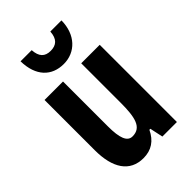

<svg xmlns="http://www.w3.org/2000/svg" viewBox="-230 -860 962 962"><g transform="rotate(-45 250.5 -379.5)"><path d="M396 -769H317C314 -719 290 -699 250 -699C209 -699 188 -721 185 -769H106C108 -662 165 -606 250 -606C333 -606 395 -669 396 -769ZM445 -547H314V-269C314 -164 301 -106 237 -106C200 -106 185 -147 185 -229V-547H54V-191C54 -65 102 10 199 10C255 10 295 -17 320 -70H327L342 0H445Z"/></g></svg>

Font: Noto Sans Georgian ExtraCondensed Bold
Style: Regular
Weight: 700
Width: 2
Designer: Monotype Design Team, Akaki Razmadze
Foundry: Google LLC
Version: Version 2.005